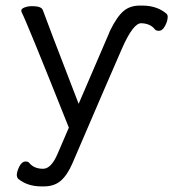

<svg xmlns="http://www.w3.org/2000/svg" viewBox="-20 -502 619 686"><path d="M373 -392Q398 -443 422 -463Q446 -483 483 -482H492Q543 -481 576 -452Q580 -446 579 -440Q579 -427 569.5 -409Q560 -391 546 -392Q536 -392 531 -400Q515 -418 485 -419Q456 -420 416 -329Q376 -238 239 81Q221 123 197.5 143.5Q174 164 137 164H128Q77 164 44 136Q40 130 40 124Q40 111 49 93Q58 75 72 75Q82 75 87 83Q104 101 134 101Q163 101 186 47L226 -46Q75 -425 57 -459L56 -464Q56 -471 68 -475.5Q80 -480 95 -480Q128 -480 133 -466Q144 -434 261 -131L369 -382Z"/></svg>

Font: Moon Stars Kai HW
Style: Regular
Weight: 400
Designer: GuiWonder
Version: Version 1.101